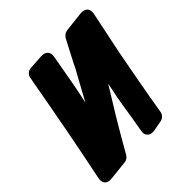

<svg xmlns="http://www.w3.org/2000/svg" viewBox="-198 -688 799 799"><g transform="rotate(-45 202.0 -288.0)"><path d="M-32 -42Q-13 -133 10.5 -255Q34 -377 62 -535Q64 -547 73 -555Q82 -563 95 -563L158 -567Q178 -568 188 -557Q198 -546 194 -526Q180 -445 169.5 -389Q159 -333 151 -300Q159 -314 170.5 -335.5Q182 -357 198 -386Q227 -437 235 -456L283 -548Q288 -556 295 -561Q302 -566 311 -567L399 -577Q422 -579 432 -567.5Q442 -556 437 -534Q428 -492 418.5 -445Q409 -398 398 -346Q387 -288 373.5 -215Q360 -142 345 -52Q343 -41 335.5 -33.5Q328 -26 317 -24L273 -16Q251 -12 239.5 -23.5Q228 -35 233 -57L245 -127Q250 -159 255 -190.5Q260 -222 267 -253L274 -289Q242 -238 202.5 -172.5Q163 -107 117 -26Q108 -11 90 -9L6 0Q-16 3 -26.5 -8.5Q-37 -20 -32 -42Z"/></g></svg>

Font: Bangerz
Style: Bold
Weight: 700
Designer: vernon adams
Foundry: Vernon Adams
Version: Version 2.10;February 7, 2025;FontCreator 13.0.0.2683 64-bit